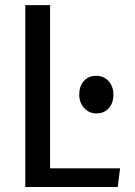

<svg xmlns="http://www.w3.org/2000/svg" viewBox="-20 -748 540 768"><path d="M81.1 0ZM450.7 0H81.1V-727.5H180.2V-74.7H460.4ZM365.2 -294.4Q335.9 -294.4 316.4 -316.2Q296.9 -337.9 296.9 -369.6Q296.9 -402.8 315.2 -423.8Q333.5 -444.8 365.2 -444.8Q395 -444.8 414.3 -423.3Q433.6 -401.9 433.6 -369.6Q433.6 -336.4 415.3 -315.4Q397 -294.4 365.2 -294.4Z"/></svg>

Font: Coda
Style: Regular
Weight: 400
Designer: vernon adams
Foundry: vernon adams
Version: Version 2.001; ttfautohint (v0.8) -r 50 -G 200 -x